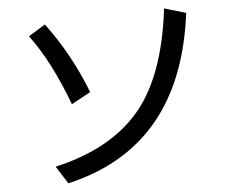

<svg xmlns="http://www.w3.org/2000/svg" viewBox="-55 -814 1110 936"><g transform="rotate(-5 500.0 -345.5)"><path d="M886.7 -718.8Q804.7 -70.3 242.2 58.6L187.5 -27.3Q460.9 -89.8 601.6 -255.9Q742.2 -421.9 781.2 -750ZM386.7 -375 293 -324.2Q210.9 -543 113.3 -671.9L195.3 -722.7Q312.5 -566.4 386.7 -375Z"/></g></svg>

Font: WenQuanYi Micro Hei
Style: Regular
Weight: 400
Foundry: Ascender Corporation
Version: Version 0.2.0-beta